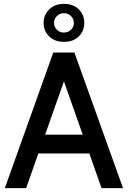

<svg xmlns="http://www.w3.org/2000/svg" viewBox="-20 -971 660 991"><path d="M441 -179H178L115 0H5L255 -700H364L615 0H504ZM407 -276 310 -551 213 -276ZM205 -853Q205 -893 233.5 -922Q262 -951 310 -951Q359 -951 387 -922.5Q415 -894 415 -853Q415 -812 387 -783.5Q359 -755 310 -755Q262 -755 233.5 -783.5Q205 -812 205 -853ZM361 -853Q361 -874 346 -888.5Q331 -903 310 -903Q289 -903 274 -888.5Q259 -874 259 -853Q259 -831 274 -817Q289 -803 310 -803Q331 -803 346 -817Q361 -831 361 -853Z"/></svg>

Font: Cabin Medium
Style: Regular
Weight: 500
Designer: Pablo Impallari
Foundry: Pablo Impallari. http://www.impallari.com Igino Marini. http://www.ikern.com
Version: Version 2.001